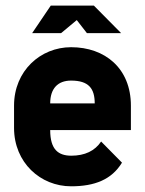

<svg xmlns="http://www.w3.org/2000/svg" viewBox="-20 -654 509 674"><path d="M285.2 -537.6H405.3L309.6 -634.3H158.2L92.8 -537.6H194.3L249.5 -583.5ZM439.5 -283.2C439.5 -414.1 348.6 -488.3 229.5 -488.3C122.1 -488.3 29.3 -405.3 29.3 -283.2V-205.1C29.3 -83 122.1 0 229.5 0C313 0 372.1 -23.9 408.2 -83L335 -157.2C313 -124.5 278.3 -107.4 229.5 -107.4C185.1 -107.9 156.2 -128.4 156.2 -197.3H439.5ZM156.2 -291C156.2 -342.8 182.6 -371.1 229.5 -371.1C291 -371.1 312.5 -343.8 312.5 -291Z"/></svg>

Font: Saman Dere
Style: Regular
Weight: 400
Designer: Tuna Ça_lar Gümü_
Foundry: Tuna Ça_lar Gümü_
Version: Version 1.001;hotconv 1.0.109;makeotfexe 2.5.65596